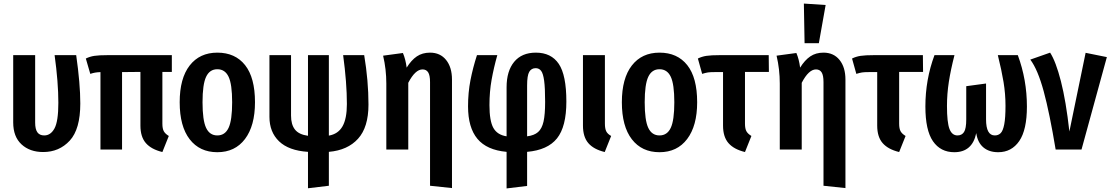

<svg xmlns="http://www.w3.org/2000/svg" viewBox="-20 -838 6224 1076"><path d="M430 -258Q430 -114 371 -50Q312 14 222 14Q147 14 100.5 -29Q54 -72 54 -152V-529H177V-151Q177 -114 189.5 -96.5Q202 -79 228 -79Q264 -79 285.5 -118.5Q307 -158 307 -262Q307 -377 286 -529H407Q430 -368 430 -258Z M890 -435V-145Q890 -117 898 -102.5Q906 -88 926 -76L890 14Q828 -1 797.5 -36Q767 -71 767 -134V-435L664 -434V0H543V-434Q524 -433 512.5 -431Q501 -429 486 -424L461 -510Q483 -521 509 -525Q535 -529 586 -529H943V-435Z M1409 -265Q1409 -133 1353 -59Q1297 15 1198 15Q1099 15 1043 -57.5Q987 -130 987 -265Q987 -399 1043 -471Q1099 -543 1198 -543Q1298 -543 1353.5 -473Q1409 -403 1409 -265ZM1115 -265Q1115 -164 1135 -121.5Q1155 -79 1198 -79Q1241 -79 1261 -121.5Q1281 -164 1281 -265Q1281 -366 1261 -408Q1241 -450 1198 -450Q1155 -450 1135 -407.5Q1115 -365 1115 -265Z M1823 13V203L1706 217V13Q1598 6 1544 -46Q1490 -98 1490 -183V-529H1611V-190Q1611 -140 1633 -112Q1655 -84 1706 -77V-529H1823V-78Q1875 -87 1899.5 -130Q1924 -173 1924 -255Q1924 -374 1903 -529H2021Q2045 -385 2045 -252Q2045 -125 1986.5 -60.5Q1928 4 1823 13Z M2513 -392V216L2390 203V-378Q2390 -416 2379.5 -432.5Q2369 -449 2348 -449Q2307 -449 2268 -374V0H2145V-370Q2145 -450 2127 -526L2238 -541Q2253 -506 2259 -459Q2285 -501 2316 -522Q2347 -543 2390 -543Q2447 -543 2480 -502Q2513 -461 2513 -392Z M2934 13V204L2819 218V13Q2708 3 2655.5 -60Q2603 -123 2603 -242Q2603 -319 2616.5 -388.5Q2630 -458 2653 -529H2767Q2747 -458 2735 -391Q2723 -324 2723 -249Q2723 -160 2745 -121Q2767 -82 2819 -74V-349Q2819 -440 2861.5 -491.5Q2904 -543 2983 -543Q3069 -543 3111.5 -480Q3154 -417 3154 -269Q3154 -128 3101.5 -62.5Q3049 3 2934 13ZM3035 -267Q3035 -345 3029.5 -385.5Q3024 -426 3012.5 -441Q3001 -456 2982 -456Q2958 -456 2946 -435.5Q2934 -415 2934 -359V-74Q2974 -79 2995.5 -98Q3017 -117 3026 -156.5Q3035 -196 3035 -267Z M3370 -145Q3370 -117 3377.5 -102Q3385 -87 3405 -76L3369 14Q3307 -1 3277 -36Q3247 -71 3247 -134V-529H3370Z M3887 -265Q3887 -133 3831 -59Q3775 15 3676 15Q3577 15 3521 -57.5Q3465 -130 3465 -265Q3465 -399 3521 -471Q3577 -543 3676 -543Q3776 -543 3831.5 -473Q3887 -403 3887 -265ZM3593 -265Q3593 -164 3613 -121.5Q3633 -79 3676 -79Q3719 -79 3739 -121.5Q3759 -164 3759 -265Q3759 -366 3739 -408Q3719 -450 3676 -450Q3633 -450 3613 -407.5Q3593 -365 3593 -265Z M4191 -76 4155 14Q4093 -1 4062.5 -36Q4032 -71 4032 -134V-434H3986Q3960 -434 3947 -432Q3934 -430 3915 -424L3891 -510Q3913 -521 3939 -525Q3965 -529 4016 -529H4288L4289 -435H4155V-145Q4155 -117 4163 -102.5Q4171 -88 4191 -76Z M4718 -392V216L4595 203V-378Q4595 -416 4584.5 -432.5Q4574 -449 4553 -449Q4512 -449 4473 -374V0H4350V-370Q4350 -450 4332 -526L4443 -541Q4458 -506 4464 -459Q4490 -501 4521 -522Q4552 -543 4595 -543Q4652 -543 4685 -502Q4718 -461 4718 -392ZM4607 -810 4569 -596H4489L4485 -818Z M5055 -76 5019 14Q4957 -1 4926.5 -36Q4896 -71 4896 -134V-434H4850Q4824 -434 4811 -432Q4798 -430 4779 -424L4755 -510Q4777 -521 4803 -525Q4829 -529 4880 -529H5152L5153 -435H5019V-145Q5019 -117 5027 -102.5Q5035 -88 5055 -76Z M5735 -241Q5735 -110 5692 -47.5Q5649 15 5574 15Q5523 15 5491 -12Q5459 -39 5451 -92Q5429 15 5328 15Q5251 15 5208.5 -46.5Q5166 -108 5166 -241Q5166 -392 5217 -529H5329Q5308 -447 5297.5 -379.5Q5287 -312 5287 -244Q5287 -152 5301 -115.5Q5315 -79 5346 -79Q5370 -79 5382.5 -98Q5395 -117 5395 -169V-355L5506 -370V-169Q5506 -79 5555 -79Q5575 -79 5588 -92Q5601 -105 5608 -141.5Q5615 -178 5615 -245Q5615 -312 5604 -378.5Q5593 -445 5572 -529H5684Q5735 -391 5735 -241Z M5973 -101 6064 -542 6183 -518 6041 0H5896Q5862 -205 5829 -326.5Q5796 -448 5754 -504L5865 -543Q5897 -494 5925.5 -383Q5954 -272 5973 -101Z"/></svg>

Font: Fira Sans Compressed Medium
Style: Regular
Weight: 500
Width: 1
Designer: bBox Type GmbH & Carrois Corporate GbR & Edenspiekermann AG
Foundry: bBox Type GmbH & Carrois Corporate GbR & Edenspiekermann AG
Version: Version 4.301